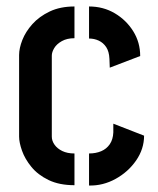

<svg xmlns="http://www.w3.org/2000/svg" viewBox="-20 -572 488 593"><path d="M210 0Q163 0 130 -16Q97 -32 77 -56.5Q57 -81 48 -106.5Q39 -132 39 -150V-402Q39 -423 49 -448.5Q59 -474 80 -497.5Q101 -521 133.5 -536.5Q166 -552 210 -552V-454Q187 -454 171 -445Q155 -436 147.5 -423.5Q140 -411 140 -400V-150Q140 -137 148.5 -125Q157 -113 172.5 -105.5Q188 -98 210 -98ZM255 1V-98Q276 -98 292.5 -105Q309 -112 319 -126.5Q329 -141 330 -163V-190L425 -153Q425 -112 400.5 -76.5Q376 -41 337 -19.5Q298 2 255 1ZM319 -363 318 -390Q317 -413 308 -426.5Q299 -440 285 -446.5Q271 -453 255 -453V-552Q299 -552 334.5 -531Q370 -510 391.5 -475.5Q413 -441 413 -399Z"/></svg>

Font: Stick No Bills ExtraLight SemiBold
Style: Regular
Weight: 600
Version: Version 2.000